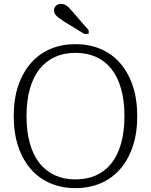

<svg xmlns="http://www.w3.org/2000/svg" viewBox="-20 -955 780 992"><path d="M370 17Q300 17 241.5 -7.5Q183 -32 140.5 -80Q98 -128 74.5 -197Q51 -266 51 -355Q51 -444 74.5 -513Q98 -582 140.5 -630Q183 -678 241.5 -702.5Q300 -727 370 -727Q440 -727 498.5 -702.5Q557 -678 599.5 -630Q642 -582 665.5 -513Q689 -444 689 -355Q689 -266 665.5 -197Q642 -128 599.5 -80Q557 -32 498.5 -7.5Q440 17 370 17ZM370 -28Q429 -28 476 -49Q523 -70 555.5 -111Q588 -152 605.5 -213.5Q623 -275 623 -355Q623 -435 605.5 -496.5Q588 -558 555.5 -599Q523 -640 476 -661Q429 -682 370 -682Q311 -682 264.5 -661Q218 -640 185 -599Q152 -558 134.5 -496.5Q117 -435 117 -355Q117 -275 134.5 -213.5Q152 -152 185 -111Q218 -70 264.5 -49Q311 -28 370 -28ZM359 -890Q348 -903 338 -913.5Q328 -924 318 -929.5Q308 -935 295 -935Q279 -935 269 -925Q259 -915 259 -901Q259 -890 265.5 -880.5Q272 -871 283.5 -863Q295 -855 309 -845L415 -780H438V-799Z"/></svg>

Font: Roboto Serif SemiCondensed ExtraLight
Style: Regular
Weight: 250
Width: 4
Designer: Greg Gazdowicz
Foundry: Commercial Type
Version: Version 1.007